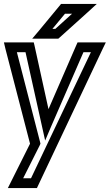

<svg xmlns="http://www.w3.org/2000/svg" viewBox="-24 -725 559 978"><path d="M480 -509H389H371L363 -491L223 -169L152 -492L148 -509H130H32H-4L4 -475L129 7L33 199L16 233H52H146H164L172 216L499 -476L515 -509H480ZM439 -459 134 183H94L178 16L182 7L180 -2L62 -459H106L190 -81L206 -9L237 -82L401 -459H439ZM409 -705H300H287L278 -694L173 -567L140 -528H188H262H273L281 -535L422 -662L469 -705H409ZM343 -655 258 -578H243L307 -655H343Z"/></svg>

Font: Gamestation Display Outline
Style: Italic
Weight: 400
Designer: Jonas Hecksher
Foundry: Jonas Hecksher, Playtypeª, e-types AS
Version: Version 1.003